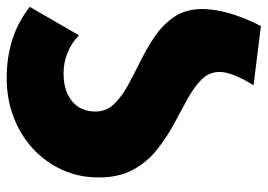

<svg xmlns="http://www.w3.org/2000/svg" viewBox="-133 -442 800 574"><g transform="rotate(-90 267.0 -155.0)"><path d="M476 225 299 203Q319 170.5 329 145Q339 119.5 339 102Q339 70 316.2 47.5Q293.5 25 257.5 5.2Q221.5 -14.5 181.2 -36.2Q141 -58 105 -87Q69 -116 46.2 -157.8Q23.5 -199.5 23.5 -260Q23.5 -318.5 46 -368.5Q68.5 -418.5 109 -456Q149.5 -493.5 203.5 -514.2Q257.5 -535 320.5 -535Q446 -535 533.5 -466L448.5 -319Q423 -343 394.2 -354Q365.5 -365 334.5 -365Q298.5 -365 273 -353Q247.5 -341 234 -319.8Q220.5 -298.5 220.5 -270Q220.5 -237.5 242.8 -214.2Q265 -191 299.8 -172Q334.5 -153 373.8 -133.8Q413 -114.5 447.8 -90.2Q482.5 -66 504.8 -32.2Q527 1.5 527 50Q527 74.5 521 103.5Q515 132.5 503.5 163.5Q492 194.5 476 225Z"/></g></svg>

Font: Geologica Black
Style: Regular
Weight: 900
Designer: Sindre Bremnes, Frode Helland
Foundry: Monokrom Skriftforlag AS
Version: Version 1.010;gftools[0.9.28]